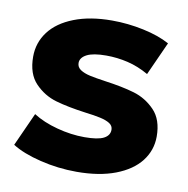

<svg xmlns="http://www.w3.org/2000/svg" viewBox="-67 -615 675 689"><g transform="rotate(10 270.0 -270.5)"><path d="M18.7 -48.4 73.6 -169.9Q110.2 -146.4 161.6 -132.8Q212.9 -119.1 261.9 -119.1Q310.7 -119.1 331.9 -130.1Q353.2 -141 353.2 -162Q353.2 -176.3 340.3 -184.7Q327.3 -193 305.2 -197.8Q283 -202.7 251.6 -206.4Q185.4 -215.3 141.1 -228.1Q96.8 -240.8 63.7 -275Q30.7 -309.2 30.7 -371.8Q30.7 -423 60.9 -463Q91.1 -503 149.5 -525.8Q207.9 -548.6 287.6 -548.6Q345.6 -548.6 402.8 -536.4Q460.1 -524.2 499 -502.7L444.1 -381.2Q406.4 -402.8 367.6 -412Q328.7 -421.2 288.8 -421.2Q241.2 -421.2 218.2 -409.3Q195.2 -397.3 195.2 -377.9Q195.2 -362.7 208.6 -353.6Q222 -344.6 243.9 -339.7Q265.9 -334.9 299.1 -330.2Q364.3 -321.3 408.2 -308.3Q452 -295.3 484.6 -261.6Q517.2 -227.8 517.2 -166.1Q517.2 -116 486.6 -76.4Q455.9 -36.9 396.8 -14.3Q337.7 8.2 255.6 8.2Q187.8 8.2 122.7 -7.7Q57.6 -23.6 18.7 -48.4Z"/></g></svg>

Font: iiserrat Thin
Style: Regular
Weight: 100
Designer: Akira Ohta
Foundry: Akira Ohta
Version: Version 1.200;Glyphs 3.3.1 (3343)